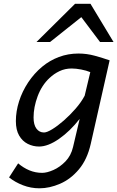

<svg xmlns="http://www.w3.org/2000/svg" viewBox="-20 -786 631 1033"><path d="M569.8 -461.4 468.3 -12.2Q449.2 72.3 404.5 125.2Q359.9 178.2 303.2 202.6Q246.6 227.1 192.4 227.1Q146 227.1 103.5 210.7Q61 194.3 28.8 168.5L77.6 92.8Q106 117.2 138.4 130.6Q170.9 144 207 144Q232.4 144 267.3 128.7Q302.2 113.3 332.3 82.3Q362.3 51.3 373 4.9L408.7 -146.5Q356.9 -80.1 297.6 -38.8Q238.3 2.4 190.4 2.4Q157.7 2.4 129.2 -12Q100.6 -26.4 83 -56.6Q65.4 -86.9 65.4 -134.3Q65.4 -187 82.5 -240.7Q99.6 -294.4 131.6 -342.8Q163.6 -391.1 207 -427.2Q247.6 -460.9 297.1 -479.5Q346.7 -498 402.3 -498Q446.8 -498 490 -486.1Q533.2 -474.1 569.8 -461.4ZM435.5 -271 465.8 -397.9Q444.8 -406.7 416.5 -412.1Q388.2 -417.5 365.7 -417.5Q330.1 -417.5 300.3 -403.3Q270.5 -389.2 246.1 -366.2Q204.6 -327.1 182.6 -268.3Q160.6 -209.5 160.6 -153.8Q160.6 -114.7 176 -94Q191.4 -73.2 216.8 -73.2Q232.4 -73.2 261.2 -90.8Q290 -108.4 323.5 -137.7Q356.9 -167 387.2 -201.9Q417.5 -236.8 435.5 -271ZM249.5 -560.1H176.3L383.8 -765.6H466.8L590.8 -560.1H518.1L417.5 -693.8Z"/></svg>

Font: Andika
Style: Italic
Weight: 400
Italic angle: -14°
Designer: Victor Gaultney, Annie Olsen, Julie Remington, Don Collingsworth, Eric Hays, Becca Hirsbrunner
Foundry: SIL International
Version: Version 6.101